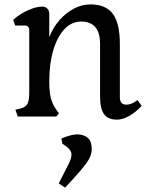

<svg xmlns="http://www.w3.org/2000/svg" viewBox="-20 -530 684 873"><path d="M512 14Q471 14 453 -11Q435 -36 435 -92V-330Q435 -432 349 -432Q306 -432 273.5 -398Q241 -364 222.5 -302.5Q204 -241 204 -160Q204 -113 211 -85Q218 -57 236 -31L248 -15L236 0H61L50 -31L71 -36Q97 -42 105 -58Q113 -74 113 -111V-392Q113 -414 93 -414H49L40 -440Q69 -466 106.5 -483Q144 -500 172 -500Q186 -500 195 -491Q204 -482 204 -468V-361Q221 -405 250.5 -438.5Q280 -472 316.5 -491Q353 -510 391 -510Q461 -510 493 -467Q525 -424 525 -330V-88Q525 -54 555 -54Q578 -54 605 -75L624 -49Q598 -20 568 -3Q538 14 512 14ZM276 323 247 304 293 214Q305 190 305 173Q305 153 282 136L264 124L259 100L276 93Q290 88 304.5 84.5Q319 81 332 81Q359 81 378 96Q397 111 397 148Q397 179 373.5 211Q350 243 315 281Z"/></svg>

Font: Gabriela
Style: Regular
Weight: 400
Designer: Eduardo Rodriguez Tunni
Foundry: Eduardo Rodriguez Tunni
Version: Version 2.001;gftools[0.9.26]